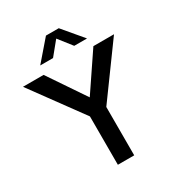

<svg xmlns="http://www.w3.org/2000/svg" viewBox="-207 -1035 1085 1169"><g transform="rotate(-30 335.0 -450.0)"><path d="M655 -700H510L335 -441L160 -700H15L278 -340V0H393V-340ZM382 -900H292L171 -760H261L337 -853L410 -760H500Z"/></g></svg>

Font: Goli Medium
Style: Regular
Weight: 500
Designer: jaikishan Patel
Foundry: MagicType
Version: Version 1.000;Glyphs 3.2 (3242)